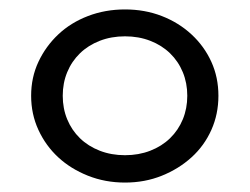

<svg xmlns="http://www.w3.org/2000/svg" viewBox="-20 -764 530 407"><path d="M245 -377Q203 -377 166.5 -391.5Q130 -406 103.5 -430.5Q77 -455 61.5 -488.5Q46 -522 46 -561Q46 -600 61.5 -633Q77 -666 103.5 -691Q130 -716 166.5 -730Q203 -744 245 -744Q287 -744 323 -730Q359 -716 386 -691Q413 -666 428 -633Q443 -600 443 -561Q443 -522 428 -488.5Q413 -455 386 -430.5Q359 -406 323 -391.5Q287 -377 245 -377ZM245 -435Q274 -435 298.5 -444.5Q323 -454 340.5 -471Q358 -488 367.5 -511Q377 -534 377 -561Q377 -588 367.5 -611Q358 -634 340.5 -651Q323 -668 298.5 -677.5Q274 -687 245 -687Q216 -687 191.5 -677.5Q167 -668 149.5 -651Q132 -634 122.5 -611Q113 -588 113 -561Q113 -534 122.5 -511Q132 -488 149.5 -471Q167 -454 191.5 -444.5Q216 -435 245 -435Z"/></svg>

Font: Encode Sans Wide
Style: Regular
Weight: 400
Designer: Pablo Impallari, Andres Torresi
Foundry: Pablo Impallari, Andres Torresi
Version: Version 1.000; ttfautohint (v1.00) -l 8 -r 50 -G 200 -x 14 -